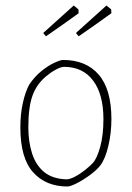

<svg xmlns="http://www.w3.org/2000/svg" viewBox="-20 -668 479 698"><path d="M225 10Q147 10 100.5 -41.5Q54 -93 54 -205Q54 -253 63 -293.5Q72 -334 86 -360Q106 -390 131 -410Q156 -430 178 -440Q200 -450 209 -450Q293 -450 339 -396.5Q385 -343 385 -235Q385 -185 374 -138Q363 -91 345 -67Q332 -50 307.5 -32Q283 -14 259.5 -2Q236 10 225 10ZM221 -16Q234 -16 253 -26Q272 -36 290 -50.5Q308 -65 318 -76Q333 -93 344.5 -135Q356 -177 356 -235Q356 -325 318.5 -375Q281 -425 213 -425Q202 -425 184 -415.5Q166 -406 148 -391Q113 -362 98 -320Q83 -278 83 -205Q83 -153 96.5 -110.5Q110 -68 140 -43Q170 -18 221 -16ZM266 -536 256 -548 367 -648 384 -634 385 -620Q359 -601 328.5 -579.5Q298 -558 266 -536ZM147 -536 137 -548 248 -648 265 -634 266 -620Q240 -601 209.5 -579.5Q179 -558 147 -536Z"/></svg>

Font: Grenze Gotisch Thin
Style: Regular
Weight: 100
Designer: Renata Polastri
Foundry: Omnibus-Type
Version: Version 1.001